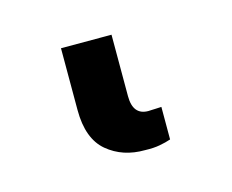

<svg xmlns="http://www.w3.org/2000/svg" viewBox="-45 -12 377 312"><g transform="rotate(-15 143.5 143.5)"><path d="M166.5 241.2Q128.9 241.7 103 220Q77.1 198.2 77.1 149.9V45.9H162.1V149.4Q162.1 181.2 188 181.2Q190.9 181.2 194.1 180.9Q197.3 180.7 199.7 180.7Q207 180.2 210 180.2V234.9Q201.7 237.8 191.2 239.7Q180.7 241.7 166.5 241.2Z"/></g></svg>

Font: Inter Semi Bold
Style: Regular
Weight: 600
Designer: Rasmus Andersson
Foundry: rsms
Version: Version 4.000;git-e0f93cc